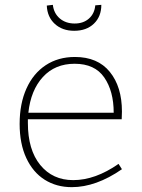

<svg xmlns="http://www.w3.org/2000/svg" viewBox="-20 -765 586 792"><path d="M469 -89 483 -67Q376 7 276 7Q213 7 164.5 -23.5Q116 -54 88.5 -113Q61 -172 61 -254Q61 -337 89 -399.5Q117 -462 168.5 -496Q220 -530 289 -530Q383 -530 433 -468.5Q483 -407 483 -305Q483 -288 482 -273H95V-258Q95 -147 146 -84.5Q197 -22 282 -22Q373 -22 469 -89ZM97 -300H449Q449 -389 410 -445.5Q371 -502 288 -502Q207 -502 157 -447.5Q107 -393 97 -300ZM173 -742 198 -745Q202 -710 226.5 -689Q251 -668 288 -668Q324 -668 347 -688.5Q370 -709 373 -743L398 -745Q398 -697 367.5 -667.5Q337 -638 286 -638Q237 -638 206 -666.5Q175 -695 173 -742Z"/></svg>

Font: Bitter Pro ExtraLight
Style: Regular
Weight: 275
Designer: Sol Matas, and Bitter project Authors
Foundry: Sol Matas
Version: Version 1.010